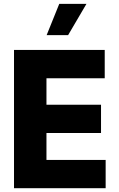

<svg xmlns="http://www.w3.org/2000/svg" viewBox="-20 -997 629 1017"><path d="M54.2 0V-732.4H534.7V-582.5H226.1V-442.4H515.1V-292.5H226.1V-149.9H539.6V0ZM340.8 -811H227.1L293.9 -976.6H438Z"/></svg>

Font: Kumbh Sans ExtraBold
Style: Regular
Weight: 800
Version: Version 1.005